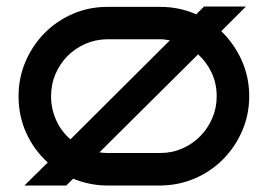

<svg xmlns="http://www.w3.org/2000/svg" viewBox="-20 -571 824 591"><path d="M736.8 -550.8 661.1 -475.1Q700.7 -436.5 723.9 -385.3Q747.1 -334 747.1 -274.9Q747.1 -218.3 725.6 -168.5Q704.1 -118.7 667.2 -81.3Q630.4 -43.9 580.6 -22.2Q530.8 -0.5 474.1 0H310.1Q282.2 0 255.6 -5.6Q229 -11.2 205.1 -21L184.1 0H55.2L127 -70.8Q84.5 -109.4 60.8 -161.6Q37.1 -213.9 37.1 -274.9Q37.1 -331.5 58.6 -381.6Q80.1 -431.6 116.9 -469Q153.8 -506.3 203.6 -528.1Q253.4 -549.8 310.1 -549.8H474.1Q532.2 -549.8 584 -526.9L607.9 -550.8ZM310.1 -450.2Q273.9 -449.7 242.4 -435.8Q210.9 -421.9 187.5 -398.2Q164.1 -374.5 150.6 -342.8Q137.2 -311 137.2 -274.9Q137.2 -235.4 153.1 -200.7Q168.9 -166 196.8 -142.1L502.9 -446.8Q496.1 -447.8 488.8 -449Q481.4 -450.2 474.1 -450.2ZM647 -274.9Q647 -313.5 631.6 -346.7Q616.2 -379.9 589.8 -403.8L286.1 -102.1Q292 -101.1 297.9 -100.6Q303.7 -100.1 310.1 -100.1H474.1Q509.8 -100.1 541.3 -114Q572.8 -127.9 596.2 -151.6Q619.6 -175.3 633.3 -207Q647 -238.8 647 -274.9Z"/></svg>

Font: Bruno Ace
Style: Regular
Weight: 400
Designer: Astigmatic (AOETI)
Foundry: Astigmatic (AOETI)
Version: Version 1.000